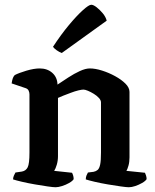

<svg xmlns="http://www.w3.org/2000/svg" viewBox="-20 -788 654 808"><path d="M214 0Q204 0 180 -3.5Q156 -7 127 -12Q98 -17 72.5 -23Q47 -29 35 -33Q35 -41 38.5 -49Q42 -57 45 -62L72 -66Q89 -69 96.5 -84Q104 -99 104 -146V-391Q104 -399 100.5 -406.5Q97 -414 88 -417L29 -437Q31 -451 34 -459Q37 -467 42 -472Q59 -481 91 -490.5Q123 -500 147 -500Q179 -500 200 -481.5Q221 -463 222 -432Q243 -446 267.5 -462Q292 -478 316 -489Q340 -500 358 -500Q381 -500 409.5 -491Q438 -482 464.5 -467.5Q491 -453 508 -436Q525 -419 525 -401V-126Q525 -106 520.5 -90.5Q516 -75 512 -69L590 -61Q592 -57 594.5 -49.5Q597 -42 597 -34Q592 -26 578 -18Q564 -10 549 -5Q534 0 522 0Q513 0 488 -3.5Q463 -7 433.5 -12Q404 -17 378.5 -23Q353 -29 341 -33Q341 -42 344 -49.5Q347 -57 350 -62L374 -65Q384 -67 391 -73Q398 -79 401.5 -95.5Q405 -112 405 -146V-357Q405 -366 396.5 -375.5Q388 -385 375 -393Q362 -401 350 -406Q338 -411 331 -411Q324 -411 309.5 -407.5Q295 -404 278 -397.5Q261 -391 246.5 -385.5Q232 -380 224 -376V-131Q224 -112 219 -95Q214 -78 208 -69L283 -61Q285 -58 287.5 -50.5Q290 -43 290 -34Q285 -26 271 -18Q257 -10 241 -5Q225 0 214 0ZM240 -565Q229 -569 218.5 -576.5Q208 -584 203 -591Q237 -643 270 -682.5Q303 -722 328.5 -745Q354 -768 364 -768Q373 -768 386.5 -757.5Q400 -747 412.5 -732Q425 -717 429 -701Z"/></svg>

Font: Texturina Medium 12pt SemiBold
Style: Regular
Weight: 600
Version: Version 1.002